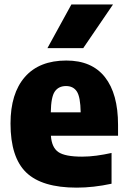

<svg xmlns="http://www.w3.org/2000/svg" viewBox="-20 -828 569 858"><path d="M322.5 10.5Q167.5 10.5 97.2 -57.2Q27 -125 27 -276Q27 -410.5 91.2 -484Q155.5 -557.5 276.5 -557.5Q390.5 -557.5 449 -483.2Q507.5 -409 507.5 -270V-221.5H207.5Q211 -169 240.8 -148.5Q270.5 -128 347 -128Q378 -128 411.5 -132.5Q445 -137 478.5 -144.5V-7Q397.5 10.5 322.5 10.5ZM275 -443.5Q242 -443.5 225 -419.2Q208 -395 207 -326H340.5Q339.5 -394.5 323.5 -419Q307.5 -443.5 275 -443.5ZM192 -613 299 -808H485L352 -613Z"/></svg>

Font: Encode Sans SmCnd XBd
Style: Regular
Weight: 800
Width: 4
Designer: Multiple Designers
Foundry: Impallari Type
Version: Version 3.002; ttfautohint (v1.8.3) -l 8 -r 50 -G 200 -x 14 